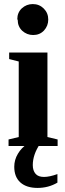

<svg xmlns="http://www.w3.org/2000/svg" viewBox="-20 -717 317 943"><path d="M213 -44 263 -32V0H22V-32L72 -44V-415L25 -427V-459H213ZM67 -619 65 -623Q65 -655 87 -676Q110 -697 141 -697Q173 -697 195 -675Q217 -653 217 -621Q217 -590 196 -567Q175 -545 143 -545Q112 -545 89 -566Q67 -587 67 -619ZM164 206H165Q110 206 80 179Q50 152 50 102Q50 68 68 38Q85 9 115 -11H177Q141 42 141 94Q141 121 155 137Q168 152 196 152Q223 152 262 138V180Q218 206 164 206Z"/></svg>

Font: Libra Serif Modern
Style: Bold
Weight: 700
Designer: Stefan Peev, Context Ltd
Foundry: Ascender Corporation
Version: Version 1.000